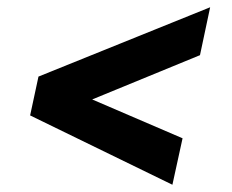

<svg xmlns="http://www.w3.org/2000/svg" viewBox="-20 -553 640 529"><path d="M63 -235 86 -342 559 -533 531 -401 234 -279 483 -172 455 -44Z"/></svg>

Font: Radio Canada SemiBold
Style: Italic
Weight: 600
Italic angle: -12°
Designer: Charles Daoud, Etienne Aubert Bonn, Alexandre Saumier Demers, Jacques Le Bailly
Foundry: Radio-Canada
Version: Version 2.104; ttfautohint (v1.8.4.7-5d5b);gftools[0.9.28.de